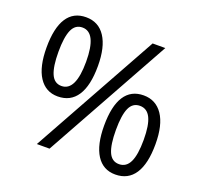

<svg xmlns="http://www.w3.org/2000/svg" viewBox="-126 -868 1076 1022"><g transform="rotate(20 411.5 -357.0)"><path d="M118.2 -501Q118.2 -418 136.2 -376.5Q154.3 -335 194.8 -335Q274.9 -335 274.9 -501Q274.9 -666 194.8 -666Q154.3 -666 136.2 -625Q118.2 -584 118.2 -501ZM341.8 -501Q341.8 -389.6 304.4 -332.8Q267.1 -275.9 194.8 -275.9Q126.5 -275.9 88.6 -334Q50.8 -392.1 50.8 -501Q50.8 -611.8 87.2 -668Q123.5 -724.1 194.8 -724.1Q265.6 -724.1 303.7 -666Q341.8 -607.9 341.8 -501ZM547.9 -214.8Q547.9 -131.3 565.9 -90.1Q584 -48.8 625 -48.8Q666 -48.8 685.5 -89.6Q705.1 -130.4 705.1 -214.8Q705.1 -298.3 685.5 -338.6Q666 -378.9 625 -378.9Q584 -378.9 565.9 -338.6Q547.9 -298.3 547.9 -214.8ZM772 -214.8Q772 -104 734.6 -47.1Q697.3 9.8 625 9.8Q555.7 9.8 518.3 -48.3Q481 -106.4 481 -214.8Q481 -325.7 517.3 -381.8Q553.7 -438 625 -438Q694.3 -438 733.2 -380.6Q772 -323.2 772 -214.8ZM646 -713.9 250 0H178.2L574.2 -713.9Z"/></g></svg>

Font: f0_46894 
Style: Regular
Weight: 400
Foundry: Ascender Corporation
Version: Version 1.10